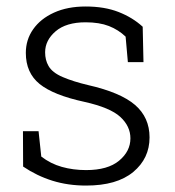

<svg xmlns="http://www.w3.org/2000/svg" viewBox="-20 -558 536 588"><path d="M243.7 10.3Q188 10.3 140.4 -4.6Q92.8 -19.5 50.8 -47.9L50.3 -156.2H98.1L106.4 -78.6Q134.8 -56.6 169.4 -46.9Q204.1 -37.1 243.7 -37.1Q310.1 -37.1 344.7 -65.9Q379.4 -94.7 379.4 -134.3Q379.4 -171.4 348.4 -200Q317.4 -228.5 238.3 -246.1Q143.6 -266.6 101.3 -300.8Q59.1 -335 59.1 -396Q59.1 -436.5 81.5 -468.3Q104 -500.5 145.3 -519.3Q186.5 -538.1 242.2 -538.1Q300.3 -538.1 343.3 -521.2Q386.2 -504.4 417 -476.1L419.4 -367.7H371.6L364.7 -445.8Q342.8 -466.8 313.5 -478.3Q284.2 -489.7 242.2 -489.7Q182.6 -489.7 150.4 -462.2Q118.2 -434.6 118.2 -397.9Q118.2 -374 128.4 -356.4Q139.6 -335.9 172.1 -322Q204.6 -308.1 250 -297.4Q349.1 -274.9 393.6 -236.6Q438 -198.2 438 -137.2Q438 -72.8 387.9 -31.2Q337.9 10.3 243.7 10.3Z"/></svg>

Font: Hanuman Light
Style: Regular
Weight: 300
Designer: Danh Hong
Version: Version 8.002; ttfautohint (v1.8.3)